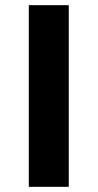

<svg xmlns="http://www.w3.org/2000/svg" viewBox="-20 -720 376 740"><path d="M91 0V-700H245V0Z"/></svg>

Font: Quicksand
Style: Bold
Weight: 700
Version: Version 3.000